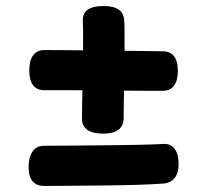

<svg xmlns="http://www.w3.org/2000/svg" viewBox="-20 -606 690 636"><path d="M389.6 -212.9Q388.6 -188.2 371.8 -175.8Q355 -163.3 321.7 -163.3Q287.6 -163.3 269.6 -175.8Q251.6 -188.2 251.6 -212.9Q251.6 -230.6 252.1 -263.1Q252.6 -295.6 253.6 -334.9Q254.6 -374.3 254.9 -413.7Q255.3 -453.1 255.3 -485.6Q255.3 -518.1 254.3 -536.6Q253.3 -562 270.9 -574.1Q288.6 -586.1 322.7 -586.1Q356 -586.1 373.3 -574.1Q390.6 -562 391.6 -536.6Q392.6 -521.1 392.6 -490Q392.6 -458.9 392.6 -420Q392.6 -381.1 391.6 -341.2Q390.6 -301.3 390.1 -267.3Q389.6 -233.3 389.6 -212.9ZM127.1 -307.2Q102.7 -307.2 89.8 -323.5Q77 -339.8 77 -372.1Q77 -405.7 89.8 -422.9Q102.7 -440.2 127.1 -440.2Q153.9 -440.2 198.8 -439.8Q243.7 -439.4 295.4 -438.9Q347.2 -438.4 395.2 -437.8Q443.2 -437.2 477.1 -436.7Q511 -436.2 519 -436.2Q543.7 -436.2 556.4 -419.9Q569.1 -403.7 569.1 -371.1Q569.1 -338.8 556.4 -322Q543.7 -305.2 519 -305.2Q513 -305.2 480.6 -305.2Q448.2 -305.2 400.8 -305.7Q353.4 -306.2 301.1 -306.7Q248.7 -307.2 202.4 -307.2Q156.1 -307.2 127.1 -307.2ZM125.6 9.9Q100.9 9.9 87.8 -5.9Q74.7 -21.7 74.7 -51.1Q74.7 -85.2 87.8 -104.2Q100.9 -123.1 125.6 -123.1Q159.3 -123.1 210.6 -123.6Q261.9 -124.1 319.2 -124.6Q376.4 -125.1 429.7 -126.1Q483 -127.1 520.6 -129.1Q545.2 -130.9 558.4 -113.1Q571.7 -95.2 571.7 -61.1Q571.7 -32.4 558.4 -16.2Q545.2 0.1 520.6 2.1Q482 4.9 429.7 6.4Q377.4 7.9 321.2 8.4Q264.9 8.9 213.6 9.4Q162.3 9.9 125.6 9.9Z"/></svg>

Font: Playpen Sans Arabic
Style: Regular
Weight: 400
Designer: Azza Alameddine, Laura Meseguer, Veronika Burian, José Scaglione
Foundry: TypeTogether
Version: Version 2.000